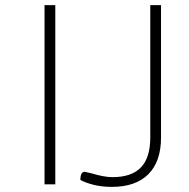

<svg xmlns="http://www.w3.org/2000/svg" viewBox="-20 -720 737 750"><path d="M154 -700H196V0H154ZM294 -17Q294 -49 311 -49Q313 -49 337 -43Q387 -28 419 -28Q494 -28 530.5 -66Q567 -104 567 -183V-700H609V-183Q609 -89 559.5 -39.5Q510 10 417 10Q378 10 346 2Q314 -6 294 -17Z"/></svg>

Font: Krub ExtraLight
Style: Regular
Weight: 275
Designer: Ekaluck Peanpanawate
Foundry: Cadson Demak Co.,Ltd.
Version: Version 1.000; ttfautohint (v1.6)